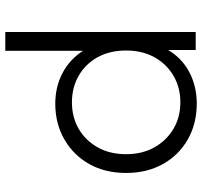

<svg xmlns="http://www.w3.org/2000/svg" viewBox="-39 -531 764 726"><g transform="rotate(90 343.0 -168.0)"><path d="M372 5Q309 5 257 -22Q205 -49 172 -100V194H101V-526H169V-422Q201 -475 254 -502.5Q307 -530 372 -530Q447 -530 506.5 -496.5Q566 -463 600 -402.5Q634 -342 634 -263Q634 -183 600 -123Q566 -63 506.5 -29Q447 5 372 5ZM367 -58Q423 -58 467 -83.5Q511 -109 537 -155Q563 -201 563 -263Q563 -324 537 -370Q511 -416 467 -442Q423 -468 367 -468Q311 -468 266.5 -442Q222 -416 196.5 -370Q171 -324 171 -263Q171 -201 196.5 -155Q222 -109 266.5 -83.5Q311 -58 367 -58Z"/></g></svg>

Font: Montserrat
Style: Regular
Weight: 400
Designer: Julieta Ulanovsky
Foundry: Julieta Ulanovsky
Version: Version 9.000; ttfautohint (v1.8.4.7-5d5b)